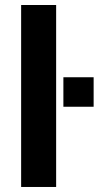

<svg xmlns="http://www.w3.org/2000/svg" viewBox="-20 -743 392 763"><path d="M64 0V-723.1H203.1V0ZM231.9 -318.8V-436H352.1V-318.8Z"/></svg>

Font: Archivo
Style: Bold
Weight: 700
Designer: Hector Gatti
Foundry: Omnibus-Type
Version: Version 2.001